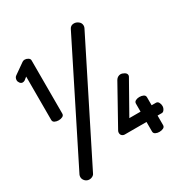

<svg xmlns="http://www.w3.org/2000/svg" viewBox="-184 -908 1027 1081"><g transform="rotate(-30 329.0 -367.5)"><path d="M103 -340Q89 -340 78 -345.5Q67 -351 67 -363V-645L48 -630Q41 -626 34 -626Q24 -626 17 -635Q10 -644 10 -654Q10 -662 13.5 -669Q17 -676 24 -680L91 -727Q98 -732 107 -732Q118 -732 128.5 -725.5Q139 -719 139 -709V-363Q139 -351 128 -345.5Q117 -340 103 -340ZM87 35Q70 35 59 23.5Q48 12 48 -2Q48 -10 51 -17L419 -752Q428 -770 449 -770Q464 -770 477.5 -759.5Q491 -749 491 -732Q491 -723 487 -716L120 16Q116 25 106.5 30Q97 35 87 35ZM561 0Q548 0 537 -5.5Q526 -11 526 -23V-85H385Q375 -85 367.5 -91.5Q360 -98 360 -110Q360 -117 364 -124L502 -372Q508 -382 516.5 -386.5Q525 -391 533 -391Q544 -391 557 -383.5Q570 -376 570 -364Q570 -359 567 -354L453 -152H526V-204Q526 -216 537 -221.5Q548 -227 561 -227Q576 -227 587 -221.5Q598 -216 598 -204V-152H626Q637 -152 643 -141.5Q649 -131 649 -118Q649 -106 642 -95.5Q635 -85 626 -85H598V-23Q598 -11 587 -5.5Q576 0 561 0Z"/></g></svg>

Font: Dosis SemiBold
Style: Regular
Weight: 600
Designer: EdgarTolentino, PabloImpallari, IginoMarini
Foundry: EdgarTolentino, PabloImpallari, IginoMarini
Version: Version 3.001; ttfautohint (v1.8.2)